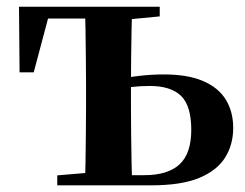

<svg xmlns="http://www.w3.org/2000/svg" viewBox="-20 -556 736 576"><path d="M305.6 0V-30.5H413.5Q483.3 -30.5 518.6 -62.9Q553.8 -95.4 553.8 -166.5Q553.8 -238.7 523.1 -268.4Q492.3 -298.1 429.9 -298.1Q399.5 -298.1 373.2 -294.9Q346.8 -291.8 320.8 -285.8V-316.8Q358.6 -324 396.9 -328.3Q435.3 -332.7 471.2 -332.7Q543.4 -332.7 589.3 -312.9Q635.2 -293.2 657.4 -257.1Q679.6 -221 679.6 -172.1Q679.6 -122.3 655.4 -83.4Q631.2 -44.5 577.6 -22.2Q523.9 0 433.4 0ZM234.9 0Q235.9 -25.5 236.5 -67.4Q237.1 -109.4 237.6 -154.7Q238.1 -200 238.1 -234.8V-301.2Q238.1 -335.7 237.6 -381Q237.1 -426.4 236.5 -468.7Q235.9 -511 234.9 -535.7H376.6Q375.6 -511 374.7 -468.7Q373.9 -426.4 373.4 -381Q372.9 -335.7 372.9 -301.2V-234.8Q372.9 -200 373.4 -154.7Q373.9 -109.4 374.7 -67.4Q375.6 -25.5 376.6 0ZM38.7 -339.1 37 -535.7H307.1V-500.4H68.5L133.1 -534.2L81.2 -339.1ZM151.8 0V-29.9L274.5 -40.2H305.6V0ZM307.1 -495.5V-535.7H459.2V-506.8L341.5 -495.5Z"/></svg>

Font: Noto Serif KR ExtraLight
Style: Regular
Weight: 200
Designer: Ryoko NISHIZUKA 西塚涼子 (kana & ideographs); Frank Grießhammer (Latin, Greek & Cyrillic); Wenlong ZHANG 张文龙 (bopomofo); San
Foundry: Adobe
Version: Version 2.002-H1;hotconv 1.1.0;makeotfexe 2.6.0